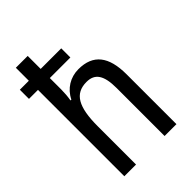

<svg xmlns="http://www.w3.org/2000/svg" viewBox="-223 -856 951 951"><g transform="rotate(-45 252.5 -380.0)"><path d="M154 -760H71V-669H8V-605H71V0H153V-268C153 -403 186 -463 269 -463C328 -463 353 -424 353 -336V0H436V-349C436 -474 388 -536 285 -536C229 -536 179 -506 154 -454H148C152 -477 154 -502 154 -525V-605H298V-669H154Z"/></g></svg>

Font: Noto Sans Arabic UI Cn
Style: Regular
Weight: 400
Width: 3
Designer: Monotype Design Team, Nadine Chahine and Nizar Qandah
Foundry: Monotype Imaging Inc.
Version: Version 2.010